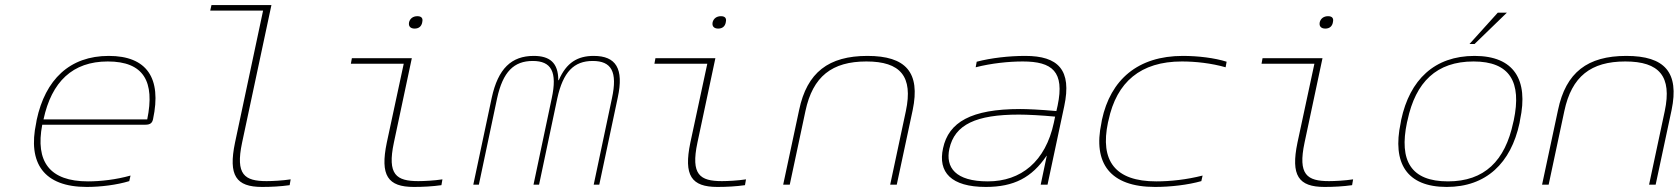

<svg xmlns="http://www.w3.org/2000/svg" viewBox="-20 -730 6640 759"><path d="M585 -259C620 -422 560 -509 410 -509C255 -509 159 -415 125 -256L123 -244C89 -85 153 9 323 9C378 9 442 1 491 -14L496 -36C439 -20 378 -13 328 -13C176 -13 119 -91 147 -237H555C575 -237 582 -245 585 -259ZM152 -258C184 -407 267 -487 406 -487C548 -487 593 -408 562 -258Z M1034 -14C947 -14 910 -39 937 -166L1053 -710H816L811 -688H1020L909 -166C882 -36 913 9 1016 9C1052 9 1090 7 1125 2L1129 -21C1097 -16 1056 -14 1034 -14Z M1634 -14C1547 -14 1510 -39 1537 -166L1608 -500H1371L1367 -478H1576L1509 -166C1482 -36 1513 9 1616 9C1652 9 1690 7 1725 2L1729 -21C1697 -16 1656 -14 1634 -14ZM1597 -641C1594 -626 1603 -617 1619 -617C1636 -617 1646 -626 1649 -641V-642C1653 -657 1647 -666 1630 -666C1613 -666 1601 -657 1597 -642Z M1924 -344 1851 0H1873L1945 -341C1968 -447 2012 -489 2086 -489C2159 -489 2184 -447 2161 -341L2089 0H2111L2183 -341C2206 -446 2249 -489 2323 -489C2397 -489 2422 -447 2399 -341L2327 0H2349L2422 -344C2447 -459 2415 -509 2327 -509C2264 -509 2219 -483 2189 -413H2187C2187 -483 2152 -509 2090 -509C2002 -509 1949 -459 1924 -344Z M2834 -14C2747 -14 2710 -39 2737 -166L2808 -500H2571L2567 -478H2776L2709 -166C2682 -36 2713 9 2816 9C2852 9 2890 7 2925 2L2929 -21C2897 -16 2856 -14 2834 -14ZM2797 -641C2794 -626 2803 -617 2819 -617C2836 -617 2846 -626 2849 -641V-642C2853 -657 2847 -666 2830 -666C2813 -666 2801 -657 2797 -642Z M3139 -295 3076 0H3102L3164 -291C3193 -428 3269 -487 3405 -487C3540 -487 3590 -428 3561 -291L3499 0H3525L3588 -295C3619 -444 3561 -509 3409 -509C3256 -509 3170 -444 3139 -295Z M4033 -509C3969 -509 3898 -501 3841 -486L3837 -464C3899 -480 3968 -487 4023 -487C4140 -487 4189 -447 4161 -313L4156 -291C4088 -297 4040 -299 4013 -299C3819 -299 3730 -247 3708 -144C3687 -49 3740 9 3877 9C3988 9 4059 -28 4117 -114H4118L4094 0H4121L4187 -310C4218 -454 4163 -509 4033 -509ZM3733 -142C3754 -238 3839 -277 4008 -277C4042 -277 4099 -274 4151 -269L4146 -245C4113 -91 4016 -13 3885 -13C3757 -13 3717 -68 3733 -142Z M4336 -256 4334 -244C4300 -85 4368 9 4546 9C4607 9 4676 1 4729 -14L4734 -36C4671 -20 4607 -13 4551 -13C4388 -13 4328 -94 4360 -246L4362 -254C4394 -406 4489 -487 4652 -487C4707 -487 4769 -480 4825 -464L4829 -486C4782 -501 4716 -509 4656 -509C4478 -509 4370 -415 4336 -256Z M5234 -14C5147 -14 5110 -39 5137 -166L5208 -500H4971L4967 -478H5176L5109 -166C5082 -36 5113 9 5216 9C5252 9 5290 7 5325 2L5329 -21C5297 -16 5256 -14 5234 -14ZM5197 -641C5194 -626 5203 -617 5219 -617C5236 -617 5246 -626 5249 -641V-642C5253 -657 5247 -666 5230 -666C5213 -666 5201 -657 5197 -642Z M5519 -256 5517 -244C5483 -85 5541 9 5699 9C5855 9 5953 -85 5987 -244L5989 -256C6023 -415 5965 -509 5809 -509C5651 -509 5553 -415 5519 -256ZM5542 -246 5544 -254C5576 -406 5659 -487 5805 -487C5949 -487 5996 -406 5964 -254L5962 -246C5930 -94 5848 -13 5704 -13C5558 -13 5510 -94 5542 -246ZM5789 -556H5809L5937 -680H5901Z M6139 -295 6076 0H6102L6164 -291C6193 -428 6269 -487 6405 -487C6540 -487 6590 -428 6561 -291L6499 0H6525L6588 -295C6619 -444 6561 -509 6409 -509C6256 -509 6170 -444 6139 -295Z"/></svg>

Font: LT Wave Mono Thin
Style: Italic
Weight: 100
Designer: Daniel Lyons
Version: Version 2.5 (Glyphs App)